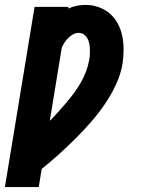

<svg xmlns="http://www.w3.org/2000/svg" viewBox="-54 -558 574 783"><path d="M-34 205 87 -530H225L224 -523Q241 -531 259 -534.5Q277 -538 295 -538Q322 -538 348 -529Q374 -520 394 -502.5Q414 -485 426.5 -461.5Q439 -438 444.5 -411.5Q450 -385 450 -356.5Q450 -328 446 -300Q439 -257 420 -215.5Q401 -174 375 -135.5Q349 -97 318.5 -62Q288 -27 255 6Q222 39 187 70.5Q152 102 116 131L104 205ZM149 -65Q167 -83 184 -102Q201 -121 217.5 -140.5Q234 -160 249 -180.5Q264 -201 276.5 -223Q289 -245 297.5 -268Q306 -291 310 -315Q312 -326 312.5 -338Q313 -350 312.5 -361Q312 -372 309.5 -383Q307 -394 301.5 -403Q296 -412 287 -418Q278 -424 266 -424Q255 -424 244 -418Q233 -412 224.5 -403.5Q216 -395 209.5 -385Q203 -375 198 -364Z"/></svg>

Font: Iosevka Curly Heavy Oblique
Style: Regular
Weight: 900
Italic angle: -9°
Monospace: yes
Designer: Belleve Invis
Foundry: Belleve Invis
Version: Version 11.1.0; ttfautohint (v1.8.3)